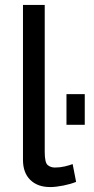

<svg xmlns="http://www.w3.org/2000/svg" viewBox="-20 -750 379 777"><path d="M73 -730H161V-135Q161 -92 173 -82Q185 -72 202 -72Q223 -72 242 -76.5Q261 -81 274 -86L288 -14Q266 -5 236 1Q206 7 183 7Q132 7 102.5 -22Q73 -51 73 -103ZM249 -245V-369H323V-245Z"/></svg>

Font: Raleway Medium
Style: Regular
Weight: 500
Designer: Matt McInerney, Pablo Impallari, Rodrigo Fuenzalida
Foundry: Matt McInerney, Pablo Impallari, Rodrigo Fuenzalida
Version: Version 4.026